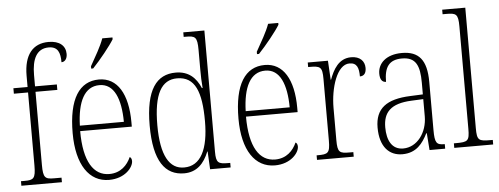

<svg xmlns="http://www.w3.org/2000/svg" viewBox="-51 -907 2732 1052"><g transform="rotate(-5 1315.5 -381.0)"><path d="M28 0H251V-25H211C161 -25 150 -32 150 -104V-506H270V-536H150V-599C150 -685 176 -742 243 -742C294 -742 306 -707 306 -655C325 -655 338 -672 338 -698C338 -743 305 -772 245 -772C158 -772 109 -713 109 -598V-536H31V-506H109V-104C109 -32 97 -25 48 -25H28Z M465 -619V-606H476C517 -649 575 -721 596 -756V-766H540C524 -721 494 -671 465 -619ZM510 10C598 10 644 -48 644 -82C644 -95 639 -102 633 -105C614 -62 577 -22 514 -22C428 -22 375 -102 375 -270H659V-294C659 -450 603 -543 502 -543C394 -543 333 -451 333 -262C333 -88 401 10 510 10ZM618 -300H376C380 -431 419 -512 502 -512C583 -512 617 -426 618 -300Z M923 10C992 10 1033 -33 1059 -98H1061L1066 0H1179V-25H1168C1113 -25 1101 -32 1101 -93V-760H985V-735H995C1048 -735 1060 -730 1060 -656V-548C1060 -515 1061 -479 1064 -447H1060C1035 -506 994 -544 924 -544C819 -544 757 -465 757 -267C757 -70 819 10 923 10ZM926 -22C845 -21 799 -98 799 -265C799 -437 843 -512 929 -512C1028 -512 1061 -426 1061 -265C1061 -111 1017 -22 926 -22Z M1377 -619V-606H1388C1429 -649 1487 -721 1508 -756V-766H1452C1436 -721 1406 -671 1377 -619ZM1422 10C1510 10 1556 -48 1556 -82C1556 -95 1551 -102 1545 -105C1526 -62 1489 -22 1426 -22C1340 -22 1287 -102 1287 -270H1571V-294C1571 -450 1515 -543 1414 -543C1306 -543 1245 -451 1245 -262C1245 -88 1313 10 1422 10ZM1530 -300H1288C1292 -431 1331 -512 1414 -512C1495 -512 1529 -426 1530 -300Z M1654 0H1856V-25H1837C1780 -25 1769 -30 1769 -99V-276C1769 -384 1807 -511 1877 -511C1919 -511 1928 -481 1928 -435C1953 -435 1963 -453 1963 -479C1963 -516 1938 -544 1889 -544C1820 -544 1789 -485 1769 -431H1767L1761 -536H1650V-511H1656C1717 -511 1728 -506 1728 -438V-100C1728 -30 1716 -25 1660 -25H1654Z M2123 10C2200 10 2236 -39 2263 -93H2266L2273 0H2359V-25H2356C2314 -25 2304 -36 2304 -107V-372C2304 -493 2261 -543 2168 -543C2080 -543 2035 -496 2035 -441C2035 -410 2046 -393 2068 -393C2068 -473 2094 -513 2166 -513C2242 -513 2263 -466 2263 -371V-307L2194 -304C2062 -299 2000 -252 2000 -147C2000 -41 2051 10 2123 10ZM2130 -21C2068 -21 2042 -74 2042 -145C2042 -226 2082 -273 2198 -278L2263 -281V-186C2263 -98 2208 -21 2130 -21Z M2409 0H2623V-25H2611C2545 -25 2536 -30 2536 -98V-760H2409V-735H2428C2483 -735 2495 -730 2495 -660V-98C2495 -30 2486 -25 2420 -25H2409Z"/></g></svg>

Font: Noto Serif Armenian Condensed ExtraLight
Style: Regular
Weight: 200
Width: 3
Designer: Monotype Design Team
Foundry: Monotype Imaging Inc.
Version: Version 2.008